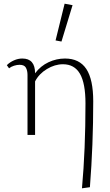

<svg xmlns="http://www.w3.org/2000/svg" viewBox="-20 -731 594 1040"><path d="M485 -182Q485 52 467 283L424 289Q443 79 443 -171Q443 -280 413 -331.5Q383 -383 321 -383Q277 -383 234 -357Q191 -331 170 -290V0H129V-325Q129 -348 120.5 -364Q112 -380 86 -380Q72 -380 56 -375Q40 -370 29 -361L17 -378Q33 -394 55.5 -404Q78 -414 101 -414Q170 -414 170 -334Q200 -374 243 -394Q286 -414 332 -414Q410 -414 447.5 -357.5Q485 -301 485 -182ZM281 -512 330 -711 373 -703 313 -506Z"/></svg>

Font: Ysabeau Light
Style: Regular
Weight: 300
Designer: Christian Thalmann (Catharsis Fonts)
Version: Version 0.003